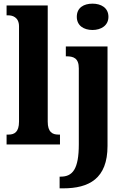

<svg xmlns="http://www.w3.org/2000/svg" viewBox="-20 -790 685 1050"><path d="M486 -626C532 -626 573 -650 573 -698C573 -748 532 -770 486 -770C438 -770 400 -748 400 -698C400 -650 438 -626 486 -626ZM16 0H308V-54H299C266 -54 241 -68 241 -125V-760H16V-706H27C45 -706 84 -698 84 -646V-125C84 -68 59 -54 27 -54H16ZM306 240H325C467 240 568 187 568 8V-536H340V-482H343C381 -482 411 -473 411 -416V-1C411 135 377 176 312 176H306Z"/></svg>

Font: Noto Serif Condensed ExtraBold
Style: Regular
Weight: 800
Width: 3
Designer: Monotype Design Team
Foundry: Monotype Imaging Inc.
Version: Version 2.013